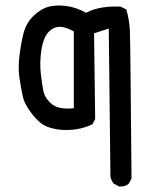

<svg xmlns="http://www.w3.org/2000/svg" viewBox="-20 -543 540 692"><path d="M409 129 390 119Q380 107 378 92L372 -440L319 -423L323 -114L313 -95Q288 -83 260 -78Q232 -73 203 -75Q174 -77 148.5 -87Q123 -97 95.5 -132Q68 -167 61.5 -198Q55 -229 50 -263Q45 -297 50 -340.5Q55 -384 64.5 -422Q74 -460 100.5 -485.5Q127 -511 154.5 -518.5Q182 -526 218 -521.5Q254 -517 290 -497Q317 -511 349.5 -516Q382 -521 415 -519L435 -509Q446 -474 448 -435Q450 -396 454 100L444 119Q431 131 409 129ZM246 -153V-430Q209 -450 186 -445.5Q163 -441 148 -418.5Q133 -396 128 -354.5Q123 -313 127 -278Q131 -243 136 -216.5Q141 -190 166 -168.5Q191 -147 246 -153Z"/></svg>

Font: Kosefont JP
Style: Regular
Weight: 400
Designer: Nozomi Seto 瀬戸のぞみ
Version: Version 3.00;June 19, 2020